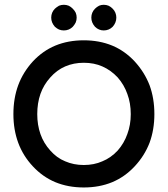

<svg xmlns="http://www.w3.org/2000/svg" viewBox="-20 -785 715 818"><path d="M198.2 -710Q198.2 -699.2 202.1 -689.5Q206.1 -679.7 213.9 -670.9Q222.7 -663.1 231.4 -659.2Q241.2 -655.3 252 -655.3Q262.7 -655.3 272.5 -659.2Q282.2 -663.1 290 -670.9Q297.9 -679.7 302.7 -689.5Q306.6 -699.2 306.6 -710Q306.6 -720.7 302.7 -730.5Q297.9 -740.2 290 -748Q282.2 -755.9 272.5 -760.7Q262.7 -764.6 252 -764.6Q241.2 -764.6 231.4 -760.7Q222.7 -755.9 213.9 -748Q206.1 -740.2 202.1 -730.5Q198.2 -720.7 198.2 -710ZM369.1 -710Q369.1 -699.2 373 -689.5Q377 -679.7 384.8 -670.9Q392.6 -663.1 402.3 -659.2Q411.1 -655.3 421.9 -655.3Q432.6 -655.3 442.4 -659.2Q452.1 -663.1 460 -670.9Q467.8 -679.7 471.7 -689.5Q475.6 -699.2 475.6 -710Q475.6 -720.7 471.7 -730.5Q467.8 -740.2 460 -748Q452.1 -755.9 442.4 -760.7Q432.6 -764.6 421.9 -764.6Q411.1 -764.6 402.3 -760.7Q392.6 -755.9 384.8 -748Q377 -740.2 373 -730.5Q369.1 -720.7 369.1 -710ZM336.9 13.7Q403.3 13.7 458 -8.8Q511.7 -31.2 553.7 -76.2Q595.7 -121.1 617.2 -176.8Q637.7 -232.4 637.7 -298.8Q637.7 -366.2 617.2 -421.9Q595.7 -477.5 553.7 -523.4Q511.7 -568.4 458 -590.8Q403.3 -613.3 336.9 -613.3Q270.5 -613.3 215.8 -590.8Q162.1 -568.4 120.1 -523.4Q78.1 -477.5 57.6 -421.9Q37.1 -366.2 37.1 -298.8Q37.1 -232.4 57.6 -176.8Q78.1 -121.1 120.1 -76.2Q162.1 -31.2 215.8 -8.8Q270.5 13.7 336.9 13.7ZM336.9 -82Q293.9 -82 257.8 -97.7Q221.7 -112.3 194.3 -143.6Q166 -174.8 152.3 -213.9Q138.7 -252.9 138.7 -298.8Q138.7 -345.7 152.3 -384.8Q166 -423.8 194.3 -455.1Q221.7 -486.3 257.8 -502Q293.9 -517.6 336.9 -517.6Q380.9 -517.6 416 -502Q452.1 -486.3 481.4 -455.1Q508.8 -423.8 522.5 -384.8Q537.1 -345.7 537.1 -298.8Q537.1 -252.9 522.5 -213.9Q508.8 -174.8 481.4 -143.6Q452.1 -112.3 416 -97.7Q380.9 -82 336.9 -82Z"/></svg>

Font: TextaAlt
Style: Bold
Weight: 400
Designer: Daniel Hernandez & Miguel Hernandez
Version: Version 1.005;com.myfonts.easy.latinotype.texta.alt-bold.wfk